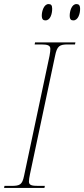

<svg xmlns="http://www.w3.org/2000/svg" viewBox="-35 -922 413 942"><path d="M325 -822C348 -822 358 -854 358 -878C358 -897 351 -902 340 -902C316 -902 307 -866 307 -846C307 -826 314 -822 325 -822ZM188 -822C212 -822 221 -854 221 -879C221 -897 215 -902 203 -902C180 -902 170 -866 170 -846C170 -826 178 -822 188 -822ZM-15 0H183L185 -10H153C122 -10 107 -13 107 -31C107 -39 109 -54 112 -67L235 -647C245 -697 257 -704 299 -704H333L335 -714H137L135 -704H168C201 -704 212 -698 212 -682C212 -674 211 -664 208 -648L83 -59C74 -16 63 -10 21 -10H-13Z"/></svg>

Font: Noto Serif Display Condensed Thin
Style: Italic
Weight: 100
Width: 3
Italic angle: -12°
Designer: Monotype Design Team
Foundry: Monotype Imaging Inc.
Version: Version 2.009